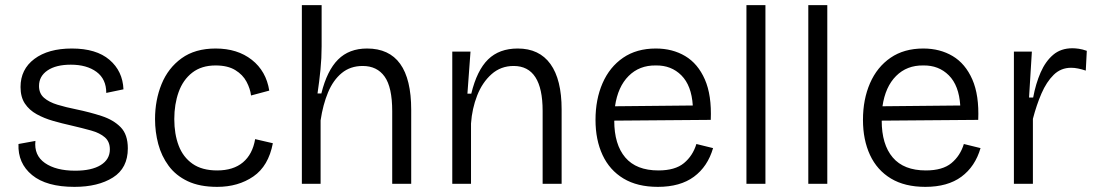

<svg xmlns="http://www.w3.org/2000/svg" viewBox="-20 -716 4275 748"><path d="M270 12Q161 12 105 -34Q49 -80 52 -155L118 -167Q112 -111 155 -81Q198 -51 273 -51Q337 -51 372.5 -73Q408 -95 408 -134Q408 -164 388.5 -181Q369 -198 335 -207.5Q301 -217 258 -227Q222 -235 187 -245Q152 -255 123 -271Q94 -287 77 -312.5Q60 -338 60 -377Q60 -446 114 -486.5Q168 -527 260 -527Q355 -527 406.5 -483Q458 -439 461 -368L394 -354Q394 -408 356 -436Q318 -464 256 -464Q198 -464 165 -441.5Q132 -419 132 -381Q132 -352 151.5 -335Q171 -318 204 -308Q237 -298 277 -290Q330 -279 376 -264Q422 -249 450 -220.5Q478 -192 478 -138Q478 -61 420 -24.5Q362 12 270 12Z M826 12Q758 12 711.5 -10Q665 -32 637 -70Q609 -108 596.5 -155Q584 -202 584 -252Q584 -326 609.5 -388.5Q635 -451 687.5 -489Q740 -527 820 -527Q905 -527 961 -483Q1017 -439 1029 -363L958 -344Q955 -370 940.5 -397.5Q926 -425 896.5 -443Q867 -461 820 -461Q765 -461 729 -433Q693 -405 676 -357.5Q659 -310 659 -252Q659 -194 676 -149Q693 -104 730 -78Q767 -52 826 -52Q889 -52 926.5 -83.5Q964 -115 974 -174L1043 -158Q1026 -69 967 -28.5Q908 12 826 12Z M1156 0V-696H1233V-535Q1233 -490 1228.5 -444.5Q1224 -399 1217 -352H1232Q1254 -441 1297 -484Q1340 -527 1410 -527Q1582 -527 1582 -288V0H1508V-283Q1508 -376 1478.5 -417.5Q1449 -459 1393 -459Q1345 -459 1311.5 -431.5Q1278 -404 1258 -356Q1238 -308 1229 -247V0Z M1742 0V-515H1813L1801 -351H1816Q1838 -442 1881.5 -484.5Q1925 -527 1997 -527Q2081 -527 2124.5 -466.5Q2168 -406 2168 -290V0H2094V-284Q2094 -459 1981 -459Q1931 -459 1895 -427Q1859 -395 1839 -344Q1819 -293 1815 -235V0Z M2543 12Q2463 12 2409 -20.5Q2355 -53 2327.5 -112Q2300 -171 2300 -249Q2300 -329 2327.5 -392Q2355 -455 2407.5 -491Q2460 -527 2535 -527Q2600 -527 2649.5 -497.5Q2699 -468 2726 -406.5Q2753 -345 2749 -249L2373 -246Q2373 -153 2416 -102.5Q2459 -52 2545 -52Q2610 -52 2644.5 -80.5Q2679 -109 2693 -155L2758 -139Q2737 -67 2683.5 -27.5Q2630 12 2543 12ZM2535 -461Q2471 -462 2429 -420Q2387 -378 2376 -302L2679 -305Q2674 -383 2634.5 -422.5Q2595 -462 2535 -461Z M2888 0V-696H2962V0Z M3129 0V-696H3203V0Z M3585 12Q3505 12 3451 -20.5Q3397 -53 3369.5 -112Q3342 -171 3342 -249Q3342 -329 3369.5 -392Q3397 -455 3449.5 -491Q3502 -527 3577 -527Q3642 -527 3691.5 -497.5Q3741 -468 3768 -406.5Q3795 -345 3791 -249L3415 -246Q3415 -153 3458 -102.5Q3501 -52 3587 -52Q3652 -52 3686.5 -80.5Q3721 -109 3735 -155L3800 -139Q3779 -67 3725.5 -27.5Q3672 12 3585 12ZM3577 -461Q3513 -462 3471 -420Q3429 -378 3418 -302L3721 -305Q3716 -383 3676.5 -422.5Q3637 -462 3577 -461Z M3930 0V-515H4000L3989 -336H4005Q4015 -390 4034 -433.5Q4053 -477 4083 -502.5Q4113 -528 4158 -528Q4169 -528 4183 -526Q4197 -524 4214 -518L4210 -441Q4195 -446 4180.5 -449Q4166 -452 4153 -452Q4113 -452 4085 -424.5Q4057 -397 4037.5 -352Q4018 -307 4004 -253V0Z"/></svg>

Font: Bricolage Grotesque 12pt Light
Style: Regular
Weight: 300
Designer: Mathieu Triay
Foundry: Atelier Triay
Version: Version 1.001; ttfautohint (v1.8.4.7-5d5b);gftools[0.9.33.de